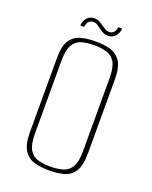

<svg xmlns="http://www.w3.org/2000/svg" viewBox="-134 -768 677 855"><g transform="rotate(20 204.5 -341.0)"><path d="M203 12Q164 12 133.5 3Q103 -6 85 -34Q67 -62 67 -120V-469Q67 -527 85 -554.5Q103 -582 134.5 -590.5Q166 -599 205 -599Q245 -599 275.5 -590Q306 -581 324 -553.5Q342 -526 342 -469V-120Q342 -61 324 -33Q306 -5 275 3.5Q244 12 203 12ZM204 -6Q238 -6 263.5 -13.5Q289 -21 303.5 -45.5Q318 -70 318 -121V-466Q318 -517 303.5 -541.5Q289 -566 263 -573.5Q237 -581 204 -581Q170 -581 144.5 -573.5Q119 -566 104.5 -541.5Q90 -517 90 -466V-121Q90 -70 104.5 -45.5Q119 -21 144.5 -13.5Q170 -6 204 -6ZM245 -641Q233 -641 225.5 -644.5Q218 -648 204 -658Q197 -663 187 -670Q177 -677 165 -677Q153 -677 144.5 -669Q136 -661 133 -642H115Q117 -665 130 -679.5Q143 -694 165 -694Q177 -694 187.5 -688.5Q198 -683 209 -675Q219 -668 227 -663.5Q235 -659 245 -659Q257 -659 265.5 -666.5Q274 -674 277 -693H295Q294 -678 287.5 -666Q281 -654 270.5 -647.5Q260 -641 245 -641Z"/></g></svg>

Font: Alumni Sans SC Thin
Style: Regular
Weight: 100
Designer: Robert E. Leuschke
Foundry: Robert E. Leuschke
Version: Version 1.018